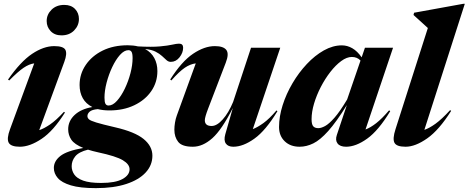

<svg xmlns="http://www.w3.org/2000/svg" viewBox="-20 -765 2484 1018"><path d="M227.5 -653.5Q227.5 -688 253.2 -713.5Q279 -739 321 -739Q357 -739 377.8 -717.5Q398.5 -696 398.5 -664.5Q398.5 -629.5 373 -603.5Q347.5 -577.5 306 -577.5Q270 -577.5 248.8 -599.8Q227.5 -622 227.5 -653.5ZM33 -79.5 161.5 -429Q134.5 -425.5 105 -405.5Q75.5 -385.5 29 -338.5L22.5 -343Q89 -438.5 150.2 -479.5Q211.5 -520.5 267.5 -520.5Q316.5 -520.5 326.8 -500.5Q337 -480.5 321 -437L188 -75Q213 -83 245.2 -105Q277.5 -127 319 -172L324.5 -168.5Q263 -70.5 200.5 -28.8Q138 13 85.5 13Q38 13 26.2 -8.2Q14.5 -29.5 33 -79.5Z M488.5 232.5Q404.5 232.5 355.8 217.8Q307 203 286.2 178.8Q265.5 154.5 265.5 125.5Q265.5 89.5 299.8 62.2Q334 35 421.5 19.5Q375 0.5 358.2 -24.2Q341.5 -49 341.5 -79.5Q341.5 -123 375.2 -155Q409 -187 469.5 -197.5Q435.5 -214.5 418.8 -244.5Q402 -274.5 402 -314.5Q402 -372.5 434.5 -420.5Q467 -468.5 524.2 -496.8Q581.5 -525 657 -525Q686.5 -525 711.5 -519Q785.5 -515 828 -519Q870.5 -523 893.2 -528.2Q916 -533.5 929.5 -533.5Q951 -533.5 951 -512Q951 -485.5 932 -461.2Q913 -437 885.5 -437Q873 -437 862.8 -446.2Q852.5 -455.5 839 -468Q825.5 -480.5 804.5 -491.2Q783.5 -502 749.5 -505Q782 -487.5 798.2 -457.2Q814.5 -427 814.5 -388Q814.5 -329 782 -281.8Q749.5 -234.5 692 -207Q634.5 -179.5 560 -179.5Q526 -179.5 498.5 -186.5Q467 -183.5 455.2 -172.8Q443.5 -162 443.5 -149.5Q443.5 -140 451.5 -132.5Q459.5 -125 490.5 -115.5Q521.5 -106 590.5 -90Q695 -66 741.5 -28Q788 10 788 60.5Q788 111 752.2 149.8Q716.5 188.5 649.5 210.5Q582.5 232.5 488.5 232.5ZM555.5 -205.5Q578 -205.5 600.5 -230.8Q623 -256 641.8 -295Q660.5 -334 671.8 -377.2Q683 -420.5 683 -456.5Q683 -481 677.5 -490Q672 -499 661 -499Q638.5 -499 616 -473.8Q593.5 -448.5 575 -409.2Q556.5 -370 545.2 -326.8Q534 -283.5 534 -247.5Q534 -223.5 539.2 -214.5Q544.5 -205.5 555.5 -205.5ZM360 116Q360 140 373.8 160.2Q387.5 180.5 421.5 192.8Q455.5 205 516 205Q592 205 629.5 184.2Q667 163.5 667 132.5Q667 106 631.2 84.5Q595.5 63 499.5 42.5Q470 36 446.5 28.5Q398 40.5 379 64Q360 87.5 360 116Z M1174.5 -53 1214.5 -192.5Q1156.5 -77.5 1105.8 -32.2Q1055 13 1002.5 13Q945 13 924.8 -12.8Q904.5 -38.5 904.5 -77.5Q904.5 -94.5 907.8 -114.8Q911 -135 917.5 -152.5L1018 -429Q989 -425.5 959.8 -405.8Q930.5 -386 888.5 -338.5L882.5 -343.5Q943 -439 1003.5 -479.8Q1064 -520.5 1119 -520.5Q1164.5 -520.5 1180 -500.2Q1195.5 -480 1177 -432.5L1083.5 -189Q1066 -143.5 1066 -127.5Q1066 -97 1102 -97Q1130 -97 1161 -131.8Q1192 -166.5 1216 -224.5L1311 -512H1466L1320.5 -80.5Q1345.5 -90 1376.8 -112.5Q1408 -135 1446 -179.5L1451 -175.5Q1389 -73 1329 -30Q1269 13 1217 13Q1189.5 13 1177.5 -3.8Q1165.5 -20.5 1174.5 -53Z M1766 -49.5 1819 -208Q1763 -118 1720.2 -70.2Q1677.5 -22.5 1641.2 -4.8Q1605 13 1568.5 13Q1519.5 13 1489.5 -16Q1459.5 -45 1459.5 -91.5Q1459.5 -147 1478.5 -207Q1497.5 -267 1530.8 -323.5Q1564 -380 1606.8 -425.5Q1649.5 -471 1697.2 -497.8Q1745 -524.5 1792.5 -524.5Q1821.5 -524.5 1848 -509.2Q1874.5 -494 1897.5 -461L1915 -512H2064L1918 -78.5Q1944 -88 1974.8 -112Q2005.5 -136 2043 -180L2049 -175.5Q1987 -73 1927 -30Q1867 13 1815 13Q1783 13 1769.8 -4.2Q1756.5 -21.5 1766 -49.5ZM1632 -133Q1632 -106 1640.5 -95.8Q1649 -85.5 1668 -85.5Q1683 -85.5 1703.8 -96.8Q1724.5 -108 1753.2 -140.5Q1782 -173 1820.5 -237.5L1891.5 -444Q1873.5 -463 1845.5 -463Q1818.5 -463 1789 -441.2Q1759.5 -419.5 1731.5 -383.5Q1703.5 -347.5 1681 -304Q1658.5 -260.5 1645.2 -216Q1632 -171.5 1632 -133Z M2248.5 -616.5Q2235 -629 2214.5 -647.5Q2194 -666 2172.5 -685.5L2175.5 -697.5L2437 -745H2444.5L2230 -76.5Q2256 -85 2289.2 -109Q2322.5 -133 2366.5 -181L2372 -177Q2308 -75.5 2245 -31.2Q2182 13 2130.5 13Q2082.5 13 2071.5 -8Q2060.5 -29 2077 -80Z"/></svg>

Font: Newsreader 72pt
Style: Bold Italic
Weight: 700
Italic angle: -17°
Designer: Hugues Gentile
Foundry: Production Type
Version: Version 1.003; ttfautohint (v1.8.3)